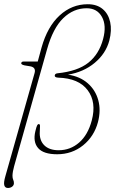

<svg xmlns="http://www.w3.org/2000/svg" viewBox="-29 -738 558 931"><path d="M-3 116.5 138.5 -383Q146.5 -410 120 -416L90 -421Q72.5 -425 74 -432Q75.5 -439.5 84.5 -439.5H154L172.5 -507.5Q201 -609 260.2 -663.2Q319.5 -717.5 396.5 -717.5Q441 -717.5 468.8 -694.2Q496.5 -671 505.2 -631Q514 -591 501 -541Q484 -478 430.2 -433.2Q376.5 -388.5 300.5 -376Q358.5 -367.5 396.2 -334.5Q434 -301.5 447.5 -252.2Q461 -203 446 -146Q427.5 -76.5 373.8 -33.2Q320 10 248 10Q182 10 156 -19.8Q130 -49.5 142.5 -102Q148 -125 151.5 -130.8Q155 -136.5 158.5 -136.5Q165.5 -136.5 165 -126L164 -101Q161 -58.5 185.2 -34Q209.5 -9.5 255.5 -9.5Q312 -9.5 354.8 -46.8Q397.5 -84 416 -154Q439.5 -242.5 396.2 -300.5Q353 -358.5 253 -361.5Q235 -362.5 236.5 -372.5Q238 -381 249 -382.5Q347.5 -392.5 399.5 -434Q451.5 -475.5 471 -549Q488.5 -614.5 465.2 -656.2Q442 -698 391 -698Q327.5 -698 277.8 -650Q228 -602 199 -498.5L39.5 68Q32 95 31.5 114Q31.5 126 35 133.5Q38.5 141 38.5 150Q38.5 160.5 30 167Q21.5 173.5 9.5 173.5Q-4.5 173.5 -8.2 160.5Q-12 147.5 -3 116.5Z"/></svg>

Font: Fraunces 72pt S050 Thin
Style: Italic
Weight: 100
Italic angle: -16°
Version: Version 1.000; ttfautohint (v1.8.3)